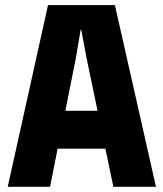

<svg xmlns="http://www.w3.org/2000/svg" viewBox="-20 -720 630 740"><path d="M9.8 0 165 -700.2H422.9L581.1 0H417L386.2 -147H202.1L172.9 0ZM231.9 -293H356L313 -499L293 -606H291L272.9 -499Z"/></svg>

Font: TASA Explorer
Style: Regular
Weight: 900
Designer: Weizhong Zhang
Foundry: Local Remote
Version: Version 1.000;Glyphs 3.1.2 (3151)